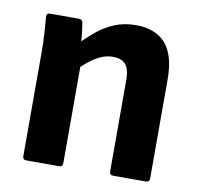

<svg xmlns="http://www.w3.org/2000/svg" viewBox="-63 -572 661 638"><g transform="rotate(10 267.5 -253.0)"><path d="M359 0Q346 0 346 -13V-321Q346 -356 333 -372.5Q320 -389 289 -389Q260 -389 231 -371Q202 -353 173 -322L162 -407Q188 -434 215 -456.5Q242 -479 274.5 -492.5Q307 -506 346 -506Q413 -506 447 -467Q481 -428 481 -347V-13Q481 0 469 0ZM65 0Q53 0 53 -13V-367Q53 -398 51 -428Q49 -458 47 -480Q45 -494 59 -494H156Q166 -494 169 -484Q172 -468 174.5 -444Q177 -420 178 -400L188 -355V-13Q188 0 176 0Z"/></g></svg>

Font: Sofia Sans Semi Condensed ExtraBold
Style: Regular
Weight: 800
Designer: Botio Nikoltchev, Ani Petrova
Foundry: lettersoup
Version: Version 4.100